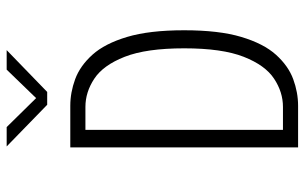

<svg xmlns="http://www.w3.org/2000/svg" viewBox="-193 -743 936 590"><g transform="rotate(-90 275.0 -448.0)"><path d="M117 0V-700H245Q286 -700 326.8 -685Q367.5 -670 401.8 -632Q436 -594 456.5 -525.5Q477 -457 477 -350Q477 -243 456.5 -174.5Q436 -106 401.8 -68Q367.5 -30 326.8 -15Q286 0 245 0ZM171 -46.5H241.5Q287 -46.5 328.2 -73.8Q369.5 -101 395.5 -167.2Q421.5 -233.5 421.5 -350Q421.5 -466.5 395.5 -532.8Q369.5 -599 328.2 -626.2Q287 -653.5 241.5 -653.5H171ZM120 -895.5H179.5L268.5 -805L356 -895.5H416L287.5 -771H248Z"/></g></svg>

Font: Trispace SemiCondensed ExtraLight
Style: Regular
Weight: 200
Width: 4
Designer: Tyler Finck
Foundry: Etcetera Type Company
Version: Version 1.210; ttfautohint (v1.8.3)